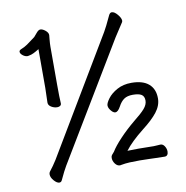

<svg xmlns="http://www.w3.org/2000/svg" viewBox="-84 -797 898 927"><g transform="rotate(-10 365.0 -333.0)"><path d="M186 -310Q171 -310 157 -318.5Q143 -327 143 -340V-341L145 -411V-602Q129 -592 117.5 -586.5Q106 -581 94 -579Q92 -578 88 -578Q76 -578 64.5 -587Q53 -596 53 -605Q53 -612 62 -616Q80 -623 95 -633.5Q110 -644 135 -663Q139 -667 150 -680.5Q161 -694 170 -694Q181 -694 194.5 -683Q208 -672 208 -660Q208 -655 206 -639Q204 -619 204 -603V-416Q204 -355 206 -326V-325Q206 -318 200.5 -314Q195 -310 186 -310ZM509 -703Q515 -716 524 -716Q537 -716 552 -698Q567 -680 567 -667Q567 -664 565 -660Q548 -635 522 -594L179 -24Q167 -4 146 41Q142 50 133 50Q121 50 107 34Q93 18 93 3Q93 -5 97 -10Q116 -34 133 -61L472 -629Q484 -649 509 -703ZM537 -45 612 -44Q621 -44 630 -45Q639 -46 645 -46Q657 -46 665 -33.5Q673 -21 673 -7Q673 3 668.5 9Q664 15 655 15L611 14Q591 14 579 13L533 12Q506 12 484 13Q462 14 441 18L436 19Q422 19 412 5.5Q402 -8 402 -23Q402 -32 406 -37Q409 -41 412.5 -44.5Q416 -48 418 -51Q433 -76 466 -111Q499 -146 539 -179Q577 -209 594 -228.5Q611 -248 611 -268Q611 -289 597.5 -297.5Q584 -306 555 -306Q528 -306 512 -295Q496 -284 484 -261Q471 -237 458 -237Q451 -237 443 -244Q426 -261 426 -276Q426 -288 442 -309.5Q458 -331 488 -347.5Q518 -364 558 -364Q614 -364 643 -339Q672 -314 672 -268Q672 -233 647 -201Q622 -169 575 -133Q513 -84 483 -44Q503 -45 537 -45Z"/></g></svg>

Font: Fusion Kai T
Style: Regular
Weight: 400
Designer: Fontworks Inc.
Version: Version 24.134;May 13, 2024